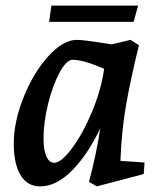

<svg xmlns="http://www.w3.org/2000/svg" viewBox="-20 -652 573 684"><path d="M29 -140Q29 -218 64 -305.5Q99 -393 152 -451.5Q205 -510 254 -510Q276 -510 346 -499L378 -494L445 -510L475 -491Q445 -369 429 -277Q413 -185 409 -79L495 -73L492 -32L325 12L297 -4Q325 -110 337 -195Q294 -103 237.5 -45.5Q181 12 123 12Q77 12 53 -28.5Q29 -69 29 -140ZM173 -72Q198 -72 237 -124.5Q276 -177 308.5 -255.5Q341 -334 351 -407Q277 -439 239 -439Q217 -439 192.5 -394Q168 -349 151.5 -282.5Q135 -216 135 -158Q135 -119 145 -95.5Q155 -72 173 -72ZM163 -632H472L456 -574H155Z"/></svg>

Font: Andada Pro SemiBold
Style: Italic
Weight: 600
Italic angle: -6.99998°
Designer: Carolina Giovagnoli
Foundry: Huerta Tipografica
Version: Version 3.005